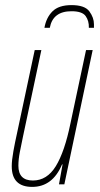

<svg xmlns="http://www.w3.org/2000/svg" viewBox="-20 -722 391 752"><path d="M106 10Q186 10 223 -78H225L211 0H232L343 -526H317L256 -239Q233 -127 198.5 -71Q164 -15 109 -15Q52 -15 52 -73Q52 -98 58 -128Q64 -158 70 -187L142 -526H116L46 -197Q39 -166 32.5 -130Q26 -94 26 -71Q26 10 106 10ZM154 -613H175Q187 -678 260 -678Q302 -678 315.5 -659Q329 -640 328 -613H348V-627Q348 -653 330 -677.5Q312 -702 260 -702Q210 -702 185.5 -677.5Q161 -653 154 -613Z"/></svg>

Font: Noto Sans Display Condensed Thin
Style: Italic
Weight: 250
Width: 3
Italic angle: -12°
Designer: Monotype Design Team
Foundry: Monotype Imaging Inc.
Version: Version 1.900